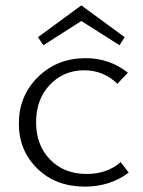

<svg xmlns="http://www.w3.org/2000/svg" viewBox="-20 -687 531 713"><path d="M282 -609 141 -519 121 -549 282 -667 443 -549 424 -519ZM428 -85 458 -46Q389 6 295 6Q187 6 118.5 -61Q50 -128 50 -228Q50 -331 121 -401Q192 -471 298 -471Q387 -471 455 -417L416 -376Q364 -426 293 -426Q216 -426 165 -372Q114 -318 114 -233Q114 -148 166 -94.5Q218 -41 302 -41Q378 -41 428 -85Z"/></svg>

Font: EauTestSC Semilight
Style: Regular
Weight: 300
Designer: Christian Thalmann (Catharsis Fonts)
Version: Version 0.001;PS 000.001;hotconv 1.0.88;makeotf.lib2.5.64775